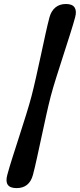

<svg xmlns="http://www.w3.org/2000/svg" viewBox="-20 -788 400 962"><path d="M138 -306.5Q148.5 -347 160.5 -400.5Q172.5 -454 184.8 -510.8Q197 -567.5 208 -617.8Q219 -668 228 -701.5Q236.5 -733 257.5 -750.5Q278.5 -768 310.5 -768Q342.5 -768 353.8 -750.5Q365 -733 356.5 -701.5Q347.5 -668 331.5 -617.5Q315.5 -567 297.2 -510.5Q279 -454 262 -400.2Q245 -346.5 234.5 -306.5Q224 -266.5 212.2 -213Q200.5 -159.5 188.2 -102.8Q176 -46 165 4.2Q154 54.5 145 88.5Q127 154.5 63 154.5Q-1.5 154.5 16.5 88.5Q25.5 54.5 41.5 4.2Q57.5 -46 75.8 -102.8Q94 -159.5 110.8 -213Q127.5 -266.5 138 -306.5Z"/></svg>

Font: Fraunces 9pt S100 Black
Style: Italic
Weight: 900
Italic angle: -16°
Version: Version 1.000; ttfautohint (v1.8.3)